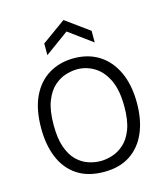

<svg xmlns="http://www.w3.org/2000/svg" viewBox="-131 -1003 972 1116"><g transform="rotate(-15 355.5 -445.0)"><path d="M357 12Q261 12 196.5 -30.5Q132 -73 100 -149.5Q68 -226 68 -327Q68 -441 104.5 -517.5Q141 -594 206.5 -633Q272 -672 356 -672Q443 -672 507.5 -631Q572 -590 608 -512.5Q644 -435 644 -326Q644 -225 611.5 -149Q579 -73 515.5 -30.5Q452 12 357 12ZM354 -54Q387 -54 424 -65.5Q461 -77 494 -106Q527 -135 547.5 -188Q568 -241 568 -325Q568 -425 538 -486.5Q508 -548 460 -576.5Q412 -605 358 -605Q327 -605 290 -594Q253 -583 219.5 -553.5Q186 -524 164.5 -469.5Q143 -415 143 -327Q143 -245 162 -192Q181 -139 212 -109Q243 -79 280.5 -66.5Q318 -54 354 -54ZM213 -729V-799L356 -902L498 -799V-729L356 -833Z"/></g></svg>

Font: Bricolage Grotesque 10pt Light
Style: Regular
Weight: 300
Designer: Mathieu Triay
Foundry: Atelier Triay
Version: Version 1.000; ttfautohint (v1.8.4.7-5d5b);gftools[0.9.32]